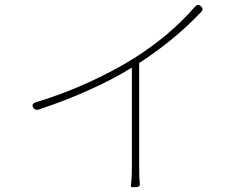

<svg xmlns="http://www.w3.org/2000/svg" viewBox="-20 -761 1020 792"><path d="M554 -285V-501C657 -568 738 -636 810 -712C818 -720 817 -727 809 -735C800 -743 793 -743 785 -734C715 -654 635 -586 535 -522C431 -457 283 -385 127 -339C115 -335 111 -328 117 -317C122 -309 130 -306 139 -309C285 -357 424 -420 524 -482V-70C524 -41 522 -8 520 8C520 9 522 11 526 11H539H542C552 11 557 5 557 0C555 -17 554 -45 554 -70Z"/></svg>

Font: GenSenRounded2 TW EL
Style: Regular
Weight: 250
Version: Version 2.100;PS 2.1;hotconv 16.6.51;makeotf.lib2.5.65220 DE